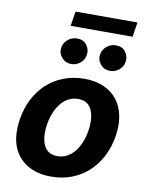

<svg xmlns="http://www.w3.org/2000/svg" viewBox="-98 -978 811 1059"><g transform="rotate(10 307.0 -449.0)"><path d="M38.7 -273.1Q48.7 -333.8 74.6 -384.9Q100.5 -436.1 140.6 -473.4Q180.8 -510.7 233.8 -531.6Q286.9 -552.6 351.2 -552.6Q413.4 -552.6 460 -532Q506.7 -511.4 535.7 -474.1Q564.6 -436.8 574.9 -384.4Q585.2 -332 574.6 -268.5Q564.6 -208.1 538.5 -157Q512.4 -105.8 472.3 -68.5Q432.2 -31.2 379.1 -10.3Q326 10.7 262.1 10.7Q179 10.7 123.9 -25.2Q67.8 -61.8 46.3 -124.1Q24.9 -186.4 38.7 -273.1ZM200.3 -152.7Q221.6 -106.5 277 -106.5Q299.4 -106.5 317.8 -113.6Q336.3 -120.7 351.4 -133Q366.5 -145.2 378.2 -161.6Q389.9 -177.9 398.6 -196.6Q407.3 -215.2 413 -235.1Q418.7 -255 421.9 -273.8Q432.9 -345.5 412.6 -391Q392 -437.1 335.9 -437.1Q313.9 -437.1 295.3 -430Q276.6 -422.9 261.5 -410.5Q246.4 -398.1 234.6 -381.6Q222.7 -365.1 214 -346.4Q205.3 -327.8 199.6 -307.9Q193.9 -288 191.1 -269.2Q180 -197.8 200.3 -152.7ZM224.8 -827.1 237.9 -909.1H584.5L571.7 -827.1ZM412.3 -701.3Q414.8 -714.8 421.9 -726.4Q429 -737.9 439.3 -746.4Q449.6 -755 462.4 -759.8Q475.1 -764.6 489 -764.6Q506.4 -764.6 520.1 -758.9Q533.7 -753.2 543.3 -740.8Q563.2 -714.8 557.5 -683.2Q555.8 -669.7 548.8 -658.2Q541.9 -646.7 531.4 -638.1Q521 -629.6 508.3 -624.8Q495.7 -620 482.2 -620Q465.2 -620 451.5 -625.9Q437.9 -631.7 427.6 -644.2Q406.6 -669.4 412.3 -701.3ZM195 -701.3Q197.1 -714.8 204.2 -726.4Q211.3 -737.9 221.8 -746.4Q232.2 -755 245.2 -759.8Q258.2 -764.6 271.7 -764.6Q289.1 -764.6 302.7 -758.9Q316.4 -753.2 326 -740.8Q345.9 -714.8 340.2 -683.2Q338.4 -669.7 331.5 -658.2Q324.6 -646.7 314.1 -638.1Q303.6 -629.6 291 -624.8Q278.4 -620 264.9 -620Q231.5 -620 210.6 -644.5Q189.6 -668.7 195 -701.3Z"/></g></svg>

Font: Inter P
Style: Bold Italic
Weight: 700
Italic angle: 9.39999°
Designer: Rasmus Andersson
Foundry: rsms
Version: Version 3.018;git-588b23468